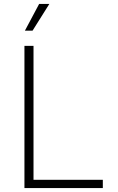

<svg xmlns="http://www.w3.org/2000/svg" viewBox="-20 -962 603 982"><path d="M105 0H505.9V-42.5H151.4V-727.5H105ZM107.4 -805.2H146.5L232.4 -941.9H180.2Z"/></svg>

Font: Raveo ExtraLight
Style: Regular
Weight: 200
Designer: Jakub Foglar, Rasmus Andersson (Inter)
Foundry: Jakubfoglar.com
Version: Version 1.100;Glyphs 3.2.3 (3260)